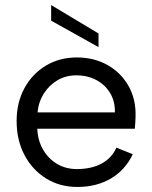

<svg xmlns="http://www.w3.org/2000/svg" viewBox="-20 -735 604 762"><path d="M183 -715 371 -602V-548L183 -653ZM287 7Q217 7 162.5 -27Q108 -61 77 -120Q46 -179 46 -255Q46 -328 77 -385Q108 -442 162 -474.5Q216 -507 285 -507Q353 -507 406.5 -477Q460 -447 490 -394Q520 -341 518 -273Q518 -262 517 -250Q516 -238 515 -224H128Q130 -177 151 -141Q172 -105 206.5 -84.5Q241 -64 285 -64Q343 -64 383.5 -86Q424 -108 442 -149L507 -123Q477 -60 420 -26.5Q363 7 287 7ZM436 -289Q437 -332 417.5 -365Q398 -398 363 -417Q328 -436 282 -436Q242 -436 209 -417Q176 -398 154.5 -364.5Q133 -331 129 -289Z"/></svg>

Font: Albert Sans
Style: Regular
Weight: 400
Designer: Andreas Rasmussen
Foundry: a.Foundry
Version: Version 1.025